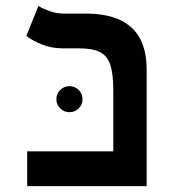

<svg xmlns="http://www.w3.org/2000/svg" viewBox="-20 -632 626 652"><path d="M72.3 0V-118.2H364.7V-325.7Q364.7 -381.3 354.5 -412.1Q344.2 -442.9 319.1 -455.3Q293.9 -467.8 249.5 -467.8H194.3Q155.3 -467.8 123.5 -480.5Q91.8 -493.2 69.3 -509.8L110.4 -611.8Q121.6 -604.5 146 -595.2Q170.4 -585.9 195.8 -585.9H271.5Q478 -585.9 478 -396.5V0ZM215.8 -251Q197.8 -251 184.6 -263.9Q171.4 -276.9 171.4 -294.9Q171.4 -313.5 184.6 -326.4Q197.8 -339.4 215.8 -339.4Q234.4 -339.4 247.3 -326.4Q260.3 -313.5 260.3 -294.9Q260.3 -276.9 247.3 -263.9Q234.4 -251 215.8 -251Z"/></svg>

Font: Cascadia Mono PL SemiBold
Style: Regular
Weight: 600
Monospace: yes
Designer: Aaron Bell
Foundry: Saja Typeworks
Version: Version 2404.023; ttfautohint (v1.8.4)